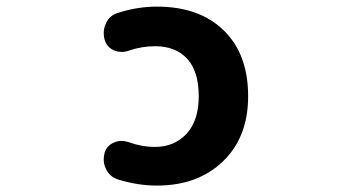

<svg xmlns="http://www.w3.org/2000/svg" viewBox="-20 -580 1040 592"><path d="M463.9 -7.8Q403.3 -7.8 341.8 -27.3Q317.4 -36.1 306.6 -59.6Q299.8 -73.2 299.8 -87.9Q299.8 -98.6 302.7 -109.4Q309.6 -131.8 332 -140.6Q342.8 -145.5 354.5 -145.5Q365.2 -145.5 377 -141.6Q417 -127 458 -127Q517.6 -127 555.7 -168Q592.8 -209 592.8 -283.2Q592.8 -359.4 557.6 -398.4Q521.5 -437.5 458 -437.5Q417 -437.5 377 -423.8Q366.2 -419.9 355.5 -419.9Q342.8 -419.9 331.1 -424.8Q309.6 -434.6 302.7 -457Q299.8 -467.8 299.8 -477.5Q299.8 -493.2 306.6 -507.8Q317.4 -532.2 342.8 -540Q403.3 -559.6 463.9 -559.6Q594.7 -559.6 669.9 -486.3Q745.1 -413.1 745.1 -283.2Q745.1 -157.2 667.5 -82.5Q589.8 -7.8 463.9 -7.8Z"/></svg>

Font: Rounded-X Mgen+ 1mn bold
Style: Bold
Weight: 700
Designer: [Source Han Sans]
Ryoko NISHIZUKA  (kana & ideographs); Paul D. Hunt (Latin, Greek & Cyrillic); Wenlong ZHANG  (bopomofo
Version: Version 1.059.20150602